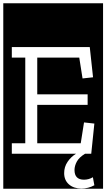

<svg xmlns="http://www.w3.org/2000/svg" viewBox="-32 -937 648 1170"><path d="M-12 213V-917H596V213ZM40 0H431Q400 19 379.5 49.5Q359 80 359 118Q359 161 388 186.5Q417 212 464 212Q506 212 543 192L534 143Q509 158 480 158Q422 158 422 99Q422 74 436 48Q450 22 486 0H524L543 -184L480 -191L460 -64H195V-298H502V-362H195V-586H451L471 -459L535 -466L515 -650H40V-586H122V-64H40Z"/></svg>

Font: Zilla Slab Highlight Regular
Style: Regular
Weight: 400
Designer: Typotheque Type Foundry
Foundry: Typotheque type foundry
Version: Version 1.1; 2017; ttfautohint (v1.6)